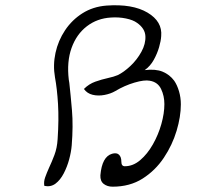

<svg xmlns="http://www.w3.org/2000/svg" viewBox="-20 -674 811 723"><path d="M404 29Q384 29 370.5 18.5Q357 8 358 -14Q364 -84 402 -95Q419 -100 428 -91.5Q437 -83 437 -65Q437 -48 450 -48Q481 -48 508 -71Q535 -94 555.5 -130Q576 -166 587.5 -206.5Q599 -247 599 -282Q599 -313 586.5 -339Q574 -365 544 -370Q524 -374 486.5 -363Q449 -352 414 -331Q397 -321 373.5 -316.5Q350 -312 329 -317Q308 -322 296 -339Q315 -358 339 -366.5Q363 -375 386 -380Q409 -385 423 -391Q446 -402 471 -425.5Q496 -449 512.5 -479Q529 -509 527.5 -538Q526 -567 496 -588Q481 -599 454 -604.5Q427 -610 398 -608Q346 -605 307 -575Q268 -545 249.5 -493.5Q231 -442 239 -374Q240 -370 241 -362Q246 -317 251 -258.5Q256 -200 250 -126Q248 -102 240.5 -74Q233 -46 220 -21Q207 4 189 17.5Q171 31 147 26Q144 11 150 -6Q156 -23 165 -43Q175 -64 185 -90.5Q195 -117 197 -150Q202 -224 198.5 -282Q195 -340 187 -383Q179 -429 189 -475Q199 -521 225 -560Q251 -599 290.5 -624Q330 -649 381 -653Q479 -660 535.5 -626.5Q592 -593 587 -538Q586 -520 579 -496Q572 -472 559 -448.5Q546 -425 525 -410Q566 -415 592.5 -404Q619 -393 636 -370Q647 -354 654 -330.5Q661 -307 661 -281Q661 -235 645 -181.5Q629 -128 597 -80Q565 -32 517 -1.5Q469 29 404 29Z"/></svg>

Font: Yuji Hentaigana Akari
Style: Regular
Weight: 400
Designer: Kataoka Yuji
Foundry: Kinuta Font Factory
Version: Version 3.002